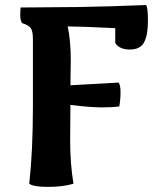

<svg xmlns="http://www.w3.org/2000/svg" viewBox="-20 -730 623 763"><path d="M249 -625Q261.2 -567.9 261.2 -492.2Q261.2 -486.8 261.2 -481.9L259.8 -391.1L451.2 -401.9Q459 -392.6 459 -363.8Q459 -335 454.1 -307.1Q427.2 -303.2 384.3 -303.2Q341.3 -303.2 259.8 -313L258.8 -173.8Q258.8 -77.6 272 0Q230.5 12.7 171.1 12.7Q111.8 12.7 96.2 0Q110.8 -130.4 110.8 -307.1V-574.2Q110.8 -607.4 101.8 -618.9Q92.8 -630.4 67.9 -638.2Q60.5 -647.9 60.5 -669.7Q60.5 -691.4 62 -700.2Q103.5 -700.7 179.7 -701.2Q255.9 -701.7 293.9 -702.1Q399.9 -703.6 560.1 -710Q567.9 -703.1 567.9 -647Q567.9 -590.8 552.7 -562Q537.6 -533.2 496.1 -533.2Q454.6 -533.2 438 -559.1V-618.2Q295.4 -625 249 -625Z"/></svg>

Font: Marko One
Style: Regular
Weight: 400
Designer: Zhenya Spizhovyi
Foundry: Cyreal
Version: Version 1.003